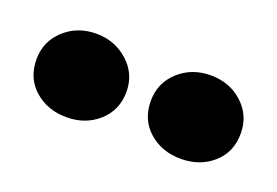

<svg xmlns="http://www.w3.org/2000/svg" viewBox="-40 -867 481 333"><g transform="rotate(20 200.5 -700.0)"><path d="M12 -700Q12 -733 36 -755Q60 -777 95 -777Q129 -777 153.5 -755Q178 -733 178 -700Q178 -666 154 -644.5Q130 -623 95 -623Q60 -623 36 -644Q12 -665 12 -700ZM223 -700Q223 -733 247 -755Q271 -777 306 -777Q341 -777 365 -755Q389 -733 389 -700Q389 -665 365 -644Q341 -623 306 -623Q271 -623 247 -644Q223 -665 223 -700Z"/></g></svg>

Font: Open Sauce Two
Style: Bold
Weight: 700
Designer: Alfredo Marco Pradil
Foundry: Creative Sauce Fz LLC
Version: Version 1.477